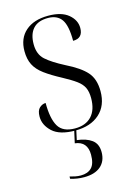

<svg xmlns="http://www.w3.org/2000/svg" viewBox="-118 -606 633 900"><g transform="rotate(-15 198.5 -155.5)"><path d="M193 10Q117 10 82 -22.5Q47 -55 47 -96Q47 -126 61 -138.5Q75 -151 91 -151Q91 -75 113 -37.5Q135 0 194 0Q246 0 274.5 -30.5Q303 -61 303 -118Q303 -149 293.5 -169Q284 -189 261 -206Q238 -223 197 -245Q148 -271 117 -294Q86 -317 72 -344.5Q58 -372 58 -411Q58 -473 98 -508Q138 -543 208 -543Q272 -543 305.5 -515Q339 -487 339 -449Q339 -399 291 -399Q291 -473 270 -503Q249 -533 204 -533Q156 -533 132 -506.5Q108 -480 108 -431Q108 -382 137.5 -355.5Q167 -329 227 -298Q294 -265 324 -231Q354 -197 354 -138Q354 -68 310.5 -29Q267 10 193 10ZM176 232Q142 232 110 222V211Q125 215 137 217.5Q149 220 163 220Q197 220 215.5 201Q234 182 234 138Q234 74 174 67L189 0H199L187 55Q232 60 258.5 79.5Q285 99 285 139Q285 183 256.5 207.5Q228 232 176 232Z"/></g></svg>

Font: Noto Serif Display SemiCondensed Light
Style: Regular
Weight: 300
Width: 4
Designer: Monotype Design Team
Foundry: Monotype Imaging Inc.
Version: Version 2.009